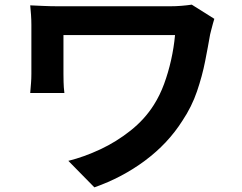

<svg xmlns="http://www.w3.org/2000/svg" viewBox="-20 -751 1040 826"><path d="M902 -670Q900 -663 896 -649.5Q892 -636 889 -623Q886 -610 884 -603Q875 -551 862.5 -487.5Q850 -424 827.5 -358Q805 -292 765 -232Q703 -134 604.5 -60.5Q506 13 386 55L274 -59Q342 -76 411.5 -108.5Q481 -141 542 -189.5Q603 -238 642 -300Q668 -341 686 -390Q704 -439 716 -492.5Q728 -546 733 -600Q720 -600 691 -600Q662 -600 623 -600Q584 -600 540 -600Q496 -600 452 -600Q408 -600 368.5 -600Q329 -600 298.5 -600Q268 -600 253 -600Q253 -590 253 -574.5Q253 -559 253 -539.5Q253 -520 253 -500.5Q253 -481 253 -463.5Q253 -446 253 -433Q253 -422 253.5 -398.5Q254 -375 257 -351H110Q112 -375 113.5 -394Q115 -413 115 -433Q115 -448 115 -476Q115 -504 115 -536.5Q115 -569 115 -598Q115 -627 115 -644Q115 -665 113.5 -686.5Q112 -708 110 -728Q134 -727 166 -725.5Q198 -724 233 -724Q241 -724 267.5 -724Q294 -724 332 -724Q370 -724 415 -724Q460 -724 505.5 -724Q551 -724 592 -724Q633 -724 664 -724Q695 -724 711 -724Q736 -724 760.5 -726Q785 -728 805 -731Z"/></svg>

Font: Noto Sans JP Thin
Style: Bold
Weight: 700
Version: Version 2.004-H2;hotconv 1.0.118;makeotfexe 2.5.65603